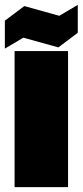

<svg xmlns="http://www.w3.org/2000/svg" viewBox="-30 -770 340 790"><path d="M30 0V-560H250V0ZM-10 -570V-685L70 -745L214 -705L290 -750V-635L210 -575L66 -615Z"/></svg>

Font: Tektur Condensed Black
Style: Regular
Weight: 900
Width: 3
Designer: Adam Jagosz
Foundry: Adam Jagosz
Version: Version 1.005;gftools[0.9.30]